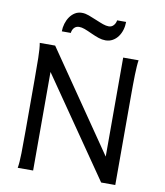

<svg xmlns="http://www.w3.org/2000/svg" viewBox="-97 -1000 927 1079"><g transform="rotate(10 366.0 -460.0)"><path d="M166 -562.5V0H78.1Q83.5 -29.3 84.5 -84.7Q85.4 -140.1 85.4 -212.4V-500.5Q85.4 -572.8 84.5 -628.2Q83.5 -683.6 78.1 -712.9H166L554.2 -147.9V-712.9H642.1Q639.6 -698.2 638.2 -676.8Q636.7 -655.3 636 -628.2Q635.3 -601.1 635 -568.8Q634.8 -536.6 634.8 -500.5V0H554.2ZM189 -798.3Q189 -820.8 195.6 -842.5Q202.1 -864.3 214.1 -881.6Q226.1 -898.9 243.4 -909.7Q260.7 -920.4 282.7 -920.4Q293 -920.4 302.7 -918.5Q312.5 -916.5 322.5 -912.8Q332.5 -909.2 343.5 -904.5Q354.5 -899.9 367.2 -895Q380.4 -889.6 390.9 -885.3Q401.4 -880.9 410.4 -877.9Q419.4 -875 427.2 -873.3Q435.1 -871.6 442.9 -871.6Q460 -871.6 470.9 -883.8Q481.9 -896 484.4 -913.1H535.6Q535.6 -889.6 529.1 -867.7Q522.5 -845.7 510 -828.6Q497.6 -811.5 479.5 -801.3Q461.4 -791 439 -791Q419.4 -791 399.7 -797.6Q379.9 -804.2 357.4 -814.5Q329.1 -827.6 312.3 -833.7Q295.4 -839.8 281.7 -839.8Q263.7 -839.8 252.9 -828.1Q242.2 -816.4 240.2 -798.3Z"/></g></svg>

Font: Andika APac
Style: Regular
Weight: 400
Designer: Victor Gaultney, Annie Olsen, Julie Remington, Don Collingsworth, Eric Hays, Becca Hirsbrunner
Foundry: SIL International
Version: Version 5.000